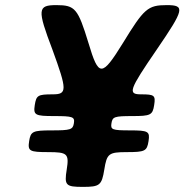

<svg xmlns="http://www.w3.org/2000/svg" viewBox="-20 -731 721 751"><path d="M326 -563C285 -697 274 -711 201 -711C127 -711 125 -695 185 -537C243 -378 243 -362 186 -362C128 -362 122 -358 116 -320C110 -281 117 -277 191 -277C265 -277 273 -274 269 -249C265 -224 256 -221 182 -221C108 -221 100 -217 94 -179C88 -140 95 -136 169 -136C243 -136 251 -130 241 -68C231 -6 237 0 304 0C370 0 378 -6 388 -68C398 -130 405 -136 476 -136C547 -136 555 -140 561 -179C567 -217 560 -221 489 -221C418 -221 412 -224 416 -249C420 -274 427 -277 498 -277C569 -277 577 -281 583 -320C589 -358 584 -362 532 -362C479 -362 484 -378 593 -537C701 -695 705 -711 632 -711C558 -711 543 -697 461 -563C378 -429 366 -429 326 -563Z"/></svg>

Font: Asimov Print
Style: AIt
Weight: 500
Designer: Google
Version: Version 2.000980: 2014